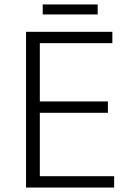

<svg xmlns="http://www.w3.org/2000/svg" viewBox="-20 -843 586 863"><path d="M172 -823H419V-778H172ZM97 0V-700H485V-649H159V-387H465V-336H159V-51H493V0Z"/></svg>

Font: Post Grotesk Light
Style: Light
Weight: 300
Version: Version 1.0